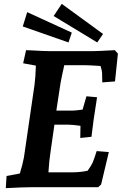

<svg xmlns="http://www.w3.org/2000/svg" viewBox="-20 -970 644 995"><path d="M14 -58 83 -71Q98 -121 104 -154L159 -531Q164 -569 166 -630L100 -642L115 -710L141 -709Q209 -705 234 -705H463Q483 -705 575 -710L591 -692L576 -548L510 -543L509 -593Q509 -602 501 -628Q443 -632 424 -632H313Q298 -564 294 -541L272 -397H361Q370 -397 408 -402L428 -471L483 -466Q462 -336 454 -261L396 -255L397 -318Q355 -324 332 -324H262L242 -184Q235 -141 231 -77H356Q394 -77 434 -85Q455 -115 460 -127Q467 -143 481 -187L544 -182L504 -14L489 0H373H155Q100 0 10 5ZM258 -887 300 -950 514 -794 484 -750ZM98 -833 121 -907 352 -801 335 -750Z"/></svg>

Font: Andada Pro ExtraBold
Style: Italic
Weight: 800
Italic angle: -6.99998°
Designer: Carolina Giovagnoli
Foundry: Huerta Tipografica
Version: Version 3.005; ttfautohint (v1.8.4)